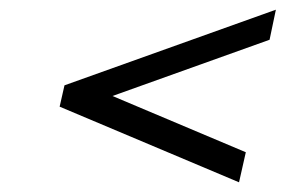

<svg xmlns="http://www.w3.org/2000/svg" viewBox="-20 -438 589 396"><path d="M212 -240 536 -356 549 -418 113 -262 103 -218 473 -62 487 -124Z"/></svg>

Font: Libertinus Serif
Style: Bold Italic
Weight: 700
Italic angle: -12°
Designer: Philipp H. Poll, Khaled Hosny
Foundry: Caleb Maclennan
Version: Version 7.050;RELEASE